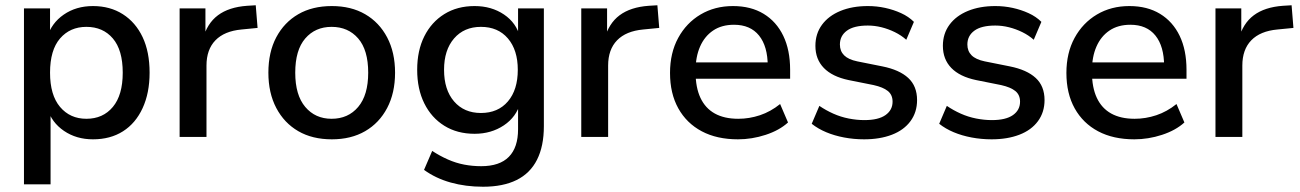

<svg xmlns="http://www.w3.org/2000/svg" viewBox="-20 -520 4937 729"><path d="M71 180V-488H170V-378H159Q175 -432 222 -464.5Q269 -497 333 -497Q398 -497 446.5 -466Q495 -435 521.5 -379Q548 -323 548 -244Q548 -167 521.5 -109.5Q495 -52 447 -21.5Q399 9 333 9Q270 9 223 -23Q176 -55 160 -108H172V180ZM308 -69Q371 -69 408.5 -114Q446 -159 446 -244Q446 -330 408.5 -374Q371 -418 308 -418Q246 -418 208 -374Q170 -330 170 -244Q170 -159 208 -114Q246 -69 308 -69Z M662 0V-488H760V-371H750Q766 -431 807.5 -462Q849 -493 918 -498L951 -500L958 -414L897 -408Q832 -402 798 -367Q764 -332 764 -271V0Z M1240 9Q1166 9 1112.5 -22Q1059 -53 1029 -110Q999 -167 999 -244Q999 -322 1029 -378.5Q1059 -435 1112.5 -466Q1166 -497 1240 -497Q1313 -497 1366.5 -466Q1420 -435 1450 -378Q1480 -321 1480 -244Q1480 -167 1450 -110Q1420 -53 1366.5 -22Q1313 9 1240 9ZM1239 -69Q1302 -69 1340 -114Q1378 -159 1378 -244Q1378 -330 1340 -374Q1302 -418 1239 -418Q1177 -418 1139 -374Q1101 -330 1101 -244Q1101 -159 1139 -114Q1177 -69 1239 -69Z M1814 189Q1748 189 1691 173Q1634 157 1590 125L1621 53Q1650 72 1680.5 85.5Q1711 99 1742.5 105Q1774 111 1807 111Q1877 111 1912 75.5Q1947 40 1947 -29V-131H1956Q1941 -76 1893 -44Q1845 -12 1782 -12Q1716 -12 1667 -42.5Q1618 -73 1591 -127.5Q1564 -182 1564 -255Q1564 -328 1591 -382Q1618 -436 1667 -466.5Q1716 -497 1782 -497Q1846 -497 1893.5 -465Q1941 -433 1955 -378H1947V-488H2045V-41Q2045 35 2019 86.5Q1993 138 1941.5 163.5Q1890 189 1814 189ZM1806 -91Q1871 -91 1908.5 -135Q1946 -179 1946 -255Q1946 -330 1908.5 -374Q1871 -418 1806 -418Q1742 -418 1704 -374Q1666 -330 1666 -255Q1666 -179 1704 -135Q1742 -91 1806 -91Z M2187 0V-488H2285V-371H2275Q2291 -431 2332.5 -462Q2374 -493 2443 -498L2476 -500L2483 -414L2422 -408Q2357 -402 2323 -367Q2289 -332 2289 -271V0Z M2782 9Q2702 9 2644.5 -21.5Q2587 -52 2555.5 -108.5Q2524 -165 2524 -243Q2524 -319 2555 -376Q2586 -433 2640 -465Q2694 -497 2763 -497Q2831 -497 2879.5 -467.5Q2928 -438 2954 -384Q2980 -330 2980 -255V-221H2604V-283H2912L2895 -269Q2895 -344 2862 -385Q2829 -426 2767 -426Q2720 -426 2687.5 -404Q2655 -382 2638 -343Q2621 -304 2621 -252V-246Q2621 -188 2639.5 -148.5Q2658 -109 2694 -89Q2730 -69 2783 -69Q2825 -69 2865.5 -82.5Q2906 -96 2942 -125L2972 -55Q2939 -25 2887 -8Q2835 9 2782 9Z M3261 9Q3222 9 3185 2Q3148 -5 3117 -18Q3086 -31 3062 -50L3091 -118Q3116 -101 3144 -88.5Q3172 -76 3202.5 -70Q3233 -64 3262 -64Q3315 -64 3342 -83Q3369 -102 3369 -134Q3369 -160 3351 -174.5Q3333 -189 3297 -197L3202 -216Q3140 -229 3108 -262Q3076 -295 3076 -346Q3076 -392 3101 -426Q3126 -460 3171 -478.5Q3216 -497 3275 -497Q3309 -497 3341 -490Q3373 -483 3401.5 -470Q3430 -457 3450 -437L3421 -369Q3402 -386 3377.5 -398Q3353 -410 3327 -416.5Q3301 -423 3275 -423Q3222 -423 3195.5 -403.5Q3169 -384 3169 -351Q3169 -326 3185 -310Q3201 -294 3235 -287L3330 -268Q3395 -255 3428.5 -224Q3462 -193 3462 -140Q3462 -94 3437 -60Q3412 -26 3366.5 -8.5Q3321 9 3261 9Z M3745 9Q3706 9 3669 2Q3632 -5 3601 -18Q3570 -31 3546 -50L3575 -118Q3600 -101 3628 -88.5Q3656 -76 3686.5 -70Q3717 -64 3746 -64Q3799 -64 3826 -83Q3853 -102 3853 -134Q3853 -160 3835 -174.5Q3817 -189 3781 -197L3686 -216Q3624 -229 3592 -262Q3560 -295 3560 -346Q3560 -392 3585 -426Q3610 -460 3655 -478.5Q3700 -497 3759 -497Q3793 -497 3825 -490Q3857 -483 3885.5 -470Q3914 -457 3934 -437L3905 -369Q3886 -386 3861.5 -398Q3837 -410 3811 -416.5Q3785 -423 3759 -423Q3706 -423 3679.5 -403.5Q3653 -384 3653 -351Q3653 -326 3669 -310Q3685 -294 3719 -287L3814 -268Q3879 -255 3912.5 -224Q3946 -193 3946 -140Q3946 -94 3921 -60Q3896 -26 3850.5 -8.5Q3805 9 3745 9Z M4287 9Q4207 9 4149.5 -21.5Q4092 -52 4060.5 -108.5Q4029 -165 4029 -243Q4029 -319 4060 -376Q4091 -433 4145 -465Q4199 -497 4268 -497Q4336 -497 4384.5 -467.5Q4433 -438 4459 -384Q4485 -330 4485 -255V-221H4109V-283H4417L4400 -269Q4400 -344 4367 -385Q4334 -426 4272 -426Q4225 -426 4192.5 -404Q4160 -382 4143 -343Q4126 -304 4126 -252V-246Q4126 -188 4144.5 -148.5Q4163 -109 4199 -89Q4235 -69 4288 -69Q4330 -69 4370.5 -82.5Q4411 -96 4447 -125L4477 -55Q4444 -25 4392 -8Q4340 9 4287 9Z M4595 0V-488H4693V-371H4683Q4699 -431 4740.5 -462Q4782 -493 4851 -498L4884 -500L4891 -414L4830 -408Q4765 -402 4731 -367Q4697 -332 4697 -271V0Z"/></svg>

Font: Nunito Sans 12pt ExtraLight 12pt SemiBold
Style: Regular
Weight: 600
Version: Version 3.101;gftools[0.9.27]